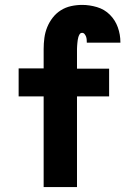

<svg xmlns="http://www.w3.org/2000/svg" viewBox="-20 -763 540 783"><path d="M158 0V-370H56V-484H158V-563Q158 -586 161 -608.5Q164 -631 172.5 -652Q181 -673 195 -691Q209 -709 228 -721Q247 -733 269.5 -738Q292 -743 315 -743Q345 -743 375.5 -734Q406 -725 428 -703Q450 -681 460.5 -651.5Q471 -622 471 -591V-589H334Q334 -595 333.5 -601.5Q333 -608 331 -613.5Q329 -619 325 -624Q321 -629 315 -629Q308 -629 304.5 -623Q301 -617 299.5 -611.5Q298 -606 297 -600Q296 -594 295.5 -587.5Q295 -581 294.5 -575Q294 -569 294 -563V-483H425V-370H294V0Z"/></svg>

Font: Iosevka Heavy
Style: Regular
Weight: 900
Monospace: yes
Designer: Belleve Invis
Foundry: Belleve Invis
Version: Version 32.5.0; ttfautohint (v1.8.4)